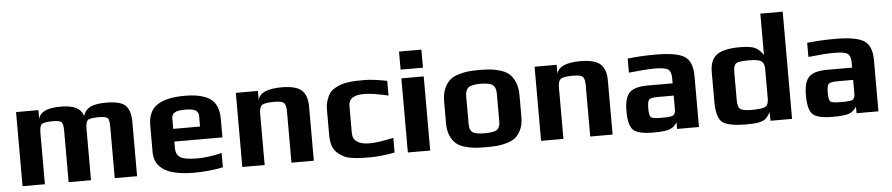

<svg xmlns="http://www.w3.org/2000/svg" viewBox="-42 -969 5800 1249"><g transform="rotate(-5 2858.5 -345.0)"><path d="M812 0V-355C812 -403 801.5 -438.2 780.5 -460.5C759.5 -482.8 717.3 -494 654 -494C606 -494 570.8 -488.2 548.5 -476.5C526.2 -464.8 511 -446.7 503 -422C495 -446 479.5 -464 456.5 -476C433.5 -488 399 -494 353 -494C267 -494 219.3 -471 210 -425V-484H64V0H210V-335C210 -364.3 214.5 -383.2 223.5 -391.5C232.5 -399.8 257 -404 297 -404C328.3 -404 347.5 -399.8 354.5 -391.5C361.5 -383.2 365 -364.3 365 -335V0H511V-335C511 -364.3 515.5 -383.2 524.5 -391.5C533.5 -399.8 558 -404 598 -404C629.3 -404 648.5 -399.8 655.5 -391.5C662.5 -383.2 666 -364.3 666 -335V0Z M1387 -203V-321C1387 -385.7 1368.7 -430.7 1332 -456C1295.3 -481.3 1239.7 -494 1165 -494C1085.7 -494 1026 -480.7 986 -454C946 -427.3 926 -383 926 -321V-147C926 -42.3 1011.7 10 1183 10C1248.3 10 1311.7 3.7 1373 -9V-102C1313 -88 1259 -81 1211 -81C1157.7 -81 1121.3 -87.2 1102 -99.5C1082.7 -111.8 1073 -131.7 1073 -159V-203ZM1248 -286H1073V-356C1073 -371.3 1079.2 -383.2 1091.5 -391.5C1103.8 -399.8 1127.7 -404 1163 -404C1195 -404 1217.2 -399.8 1229.5 -391.5C1241.8 -383.2 1248 -371.3 1248 -356Z M1966 0V-355C1966 -401.7 1954 -436.5 1930 -459.5C1906 -482.5 1862 -494 1798 -494C1706 -494 1654.3 -471 1643 -425V-484H1499V0H1645V-336C1645 -363.3 1650.7 -381.5 1662 -390.5C1673.3 -399.5 1700 -404 1742 -404C1776 -404 1797.5 -399.3 1806.5 -390C1815.5 -380.7 1820 -362.7 1820 -336V0Z M2494 -7V-103C2425.3 -88.3 2373.7 -81 2339 -81C2265 -81 2228 -106.7 2228 -158V-336C2228 -381.3 2261.7 -404 2329 -404C2365 -404 2417.7 -396 2487 -380V-476C2425.7 -488 2376.7 -494 2340 -494C2318 -494 2300.2 -493.8 2286.5 -493.5C2272.8 -493.2 2255.8 -491.7 2235.5 -489C2215.2 -486.3 2198.7 -482.8 2186 -478.5C2173.3 -474.2 2159.5 -467.7 2144.5 -459C2129.5 -450.3 2117.8 -439.8 2109.5 -427.5C2101.2 -415.2 2094.2 -399.8 2088.5 -381.5C2082.8 -363.2 2080 -342 2080 -318V-157C2080 -130.3 2083.3 -107.2 2090 -87.5C2096.7 -67.8 2106.8 -52.2 2120.5 -40.5C2134.2 -28.8 2147.8 -19.3 2161.5 -12C2175.2 -4.7 2193.2 0.5 2215.5 3.5C2237.8 6.5 2256.3 8.3 2271 9C2285.7 9.7 2305.3 10 2330 10C2380.7 10 2435.3 4.3 2494 -7Z M2726 -541V-659H2580V-541ZM2726 0V-484H2580V0Z M3336 -309C3336 -342.3 3330.8 -370.8 3320.5 -394.5C3310.2 -418.2 3297.5 -436.3 3282.5 -449C3267.5 -461.7 3248 -471.5 3224 -478.5C3200 -485.5 3178.5 -489.8 3159.5 -491.5C3140.5 -493.2 3117.3 -494 3090 -494C3062.7 -494 3039.5 -493.2 3020.5 -491.5C3001.5 -489.8 2980 -485.5 2956 -478.5C2932 -471.5 2912.5 -461.7 2897.5 -449C2882.5 -436.3 2869.8 -418.2 2859.5 -394.5C2849.2 -370.8 2844 -342.3 2844 -309V-166C2844 -134.7 2849 -107.8 2859 -85.5C2869 -63.2 2881.3 -45.8 2896 -33.5C2910.7 -21.2 2929.8 -11.7 2953.5 -5C2977.2 1.7 2998.8 5.8 3018.5 7.5C3038.2 9.2 3062 10 3090 10C3118 10 3141.8 9.2 3161.5 7.5C3181.2 5.8 3202.8 1.7 3226.5 -5C3250.2 -11.7 3269.3 -21.2 3284 -33.5C3298.7 -45.8 3311 -63.2 3321 -85.5C3331 -107.8 3336 -134.7 3336 -166ZM3190 -149C3190 -123.7 3183.5 -106 3170.5 -96C3157.5 -86 3130.7 -81 3090 -81C3049.3 -81 3022.5 -86 3009.5 -96C2996.5 -106 2990 -123.7 2990 -149V-332C2990 -358 2996.7 -376.5 3010 -387.5C3023.3 -398.5 3050 -404 3090 -404C3130 -404 3156.7 -398.5 3170 -387.5C3183.3 -376.5 3190 -358 3190 -332Z M3917 0V-355C3917 -401.7 3905 -436.5 3881 -459.5C3857 -482.5 3813 -494 3749 -494C3657 -494 3605.3 -471 3594 -425V-484H3450V0H3596V-336C3596 -363.3 3601.7 -381.5 3613 -390.5C3624.3 -399.5 3651 -404 3693 -404C3727 -404 3748.5 -399.3 3757.5 -390C3766.5 -380.7 3771 -362.7 3771 -336V0Z M4481 0V-333C4481 -397 4463.7 -439.8 4429 -461.5C4394.3 -483.2 4332.3 -494 4243 -494C4175 -494 4113.3 -490.7 4058 -484V-392C4130 -400 4186.7 -404 4228 -404C4272 -404 4300.8 -399.2 4314.5 -389.5C4328.2 -379.8 4335 -360.3 4335 -331V-298H4171C4114.3 -298 4075 -286.8 4053 -264.5C4031 -242.2 4020 -202.3 4020 -145C4020 -81.7 4030.7 -40 4052 -20C4073.3 0 4116.7 10 4182 10C4235.3 10 4272 5.8 4292 -2.5C4312 -10.8 4327.3 -24.7 4338 -44V0ZM4335 -124C4335 -115.3 4333.7 -108.3 4331 -103C4328.3 -97.7 4325.2 -93.5 4321.5 -90.5C4317.8 -87.5 4311.3 -85.3 4302 -84C4292.7 -82.7 4284 -81.8 4276 -81.5C4268 -81.2 4255.7 -81 4239 -81C4205 -81 4183.8 -84.3 4175.5 -91C4167.2 -97.7 4163 -116.7 4163 -148C4163 -180 4167 -199.7 4175 -207C4183 -214.3 4203 -218 4235 -218H4335Z M5089 0V-700H4943V-430C4926.3 -454.7 4908.3 -471.5 4889 -480.5C4869.7 -489.5 4836 -494 4788 -494C4721.3 -494 4672.5 -483.3 4641.5 -462C4610.5 -440.7 4595 -402.7 4595 -348V-159C4595 -87.7 4607.7 -41.7 4633 -21C4658.3 -0.3 4712.3 10 4795 10C4829.7 10 4856.3 7.8 4875 3.5C4893.7 -0.8 4907.7 -7.2 4917 -15.5C4926.3 -23.8 4936.7 -37 4948 -55V0ZM4943 -145C4943 -119 4936.3 -101.8 4923 -93.5C4909.7 -85.2 4879.3 -81 4832 -81C4792.7 -81 4767.7 -85.8 4757 -95.5C4746.3 -105.2 4741 -123.3 4741 -150V-335C4741 -363.7 4746.3 -382.3 4757 -391C4767.7 -399.7 4795.3 -404 4840 -404C4882.7 -404 4910.5 -399.3 4923.5 -390C4936.5 -380.7 4943 -364 4943 -340Z M5653 0V-333C5653 -397 5635.7 -439.8 5601 -461.5C5566.3 -483.2 5504.3 -494 5415 -494C5347 -494 5285.3 -490.7 5230 -484V-392C5302 -400 5358.7 -404 5400 -404C5444 -404 5472.8 -399.2 5486.5 -389.5C5500.2 -379.8 5507 -360.3 5507 -331V-298H5343C5286.3 -298 5247 -286.8 5225 -264.5C5203 -242.2 5192 -202.3 5192 -145C5192 -81.7 5202.7 -40 5224 -20C5245.3 0 5288.7 10 5354 10C5407.3 10 5444 5.8 5464 -2.5C5484 -10.8 5499.3 -24.7 5510 -44V0ZM5507 -124C5507 -115.3 5505.7 -108.3 5503 -103C5500.3 -97.7 5497.2 -93.5 5493.5 -90.5C5489.8 -87.5 5483.3 -85.3 5474 -84C5464.7 -82.7 5456 -81.8 5448 -81.5C5440 -81.2 5427.7 -81 5411 -81C5377 -81 5355.8 -84.3 5347.5 -91C5339.2 -97.7 5335 -116.7 5335 -148C5335 -180 5339 -199.7 5347 -207C5355 -214.3 5375 -218 5407 -218H5507Z"/></g></svg>

Font: Play
Style: Bold
Weight: 700
Designer: Jonas Hecksher
Foundry: Jonas Hecksher, Playtypeª, e-types AS
Version: Version 1.002